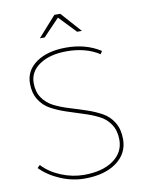

<svg xmlns="http://www.w3.org/2000/svg" viewBox="-96 -954 785 1025"><g transform="rotate(-10 296.5 -441.5)"><path d="M287 -868 199 -776H173L271 -886H303L401 -776H375ZM99 -546Q99 -498 122 -465Q145 -432 182 -413.5Q219 -395 264 -381.5Q309 -368 353.5 -353Q398 -338 435 -317.5Q472 -297 494.5 -259.5Q517 -222 517 -169Q517 -91 452.5 -44Q388 3 280 3Q214 3 149.5 -24Q85 -51 41 -96L55 -110Q95 -67 156 -42Q217 -17 280 -17Q379 -17 438 -58.5Q497 -100 497 -169Q497 -218 474.5 -252.5Q452 -287 415 -305.5Q378 -324 333.5 -338Q289 -352 244 -367Q199 -382 162 -402Q125 -422 102 -458.5Q79 -495 79 -547Q79 -618 140 -660.5Q201 -703 302 -703Q409 -703 488 -652L478 -636Q405 -683 302 -683Q210 -683 154.5 -645.5Q99 -608 99 -546Z"/></g></svg>

Font: Montserrat arm Thin
Style: Regular
Weight: 250
Designer: Julieta Ulanovsky
Foundry: Julieta Ulanovsky
Version: Version 6.000;PS 006.000;hotconv 1.0.88;makeotf.lib2.5.64775